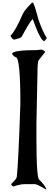

<svg xmlns="http://www.w3.org/2000/svg" viewBox="-20 -1377 426 1449"><path d="M290 -1002.9Q311.5 -999 321.3 -985.4L270.5 -920.9Q262.7 -899.4 262.7 -827.1V-816.4L254.9 -443.4V-332Q254.9 -19.5 278.3 -19.5Q329.1 34.2 329.1 51.8H325.2Q259.8 12.7 243.2 12.7H168.9Q129.9 12.7 83 30.3Q72.3 30.3 63.5 12.7Q106.4 -28.3 106.4 -41Q118.2 -132.8 133.8 -593.8Q133.8 -945.3 98.6 -945.3Q82 -952.1 71.3 -970.7Q71.3 -999 262.7 -999ZM221.7 -1357.4H227.5Q236.3 -1357.4 270.5 -1228.5Q304.7 -1130.9 333 -1090.8V-1087.9L314.5 -1066.4Q287.1 -1066.4 227.5 -1231.4H224.6Q200.2 -1206.1 143.6 -1099.6Q133.8 -1087.9 86.9 -1078.1Q74.2 -1078.1 59.6 -1105.5V-1108.4Q96.7 -1142.6 151.4 -1270.5Q160.2 -1294.9 221.7 -1357.4Z"/></svg>

Font: EG Dragon Caps 
Style: Regular
Weight: 400
Designer: Bill Roach / W.K. Roach
Version: Version 1.00 April 18, 2012, initial release